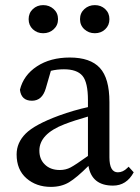

<svg xmlns="http://www.w3.org/2000/svg" viewBox="-20 -716 549 751"><path d="M391.5 -601.5Q375 -586 351 -586Q327 -586 310 -601.5Q293 -617 293 -641Q293 -665 310 -680.5Q327 -696 351 -696Q375 -696 391.5 -680.5Q408 -665 408 -641Q408 -617 391.5 -601.5ZM190 -601.5Q173 -586 149 -586Q125 -586 108.5 -601.5Q92 -617 92 -641Q92 -665 108.5 -680.5Q125 -696 149 -696Q173 -696 190 -680.5Q207 -665 207 -641Q207 -617 190 -601.5ZM324 -106V-260Q271 -245 232 -230Q134 -192 134 -127Q134 -94 154 -74Q176 -51 214 -51Q237 -51 256 -61Q275 -71 324 -106ZM483 -64 503 -42Q475 10 422 10Q339 10 326 -67Q280 -21 250 -3Q220 15 179 15Q122 15 83.5 -18.5Q45 -52 45 -112Q45 -158 80.5 -193.5Q116 -229 211 -264Q269 -285 324 -297V-324Q324 -394 302.5 -419.5Q281 -445 230 -445Q203 -445 179 -439L159 -370Q145 -322 105 -322Q63 -322 58 -365Q72 -422 124.5 -456.5Q177 -491 253 -491Q333 -491 370.5 -450.5Q408 -410 408 -317V-101Q408 -42 441 -42Q461 -42 478 -59Z"/></svg>

Font: TypoPRO Source Serif Pro
Style: Regular
Weight: 400
Designer: Frank Grießhammer
Foundry: Adobe Systems Incorporated
Version: Version 1.017;PS 1.0;hotconv 1.0.79;makeotf.lib2.5.61930